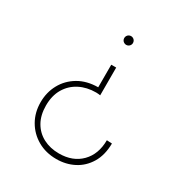

<svg xmlns="http://www.w3.org/2000/svg" viewBox="-195 -724 1082 1142"><g transform="rotate(30 346.0 -153.0)"><path d="M354.5 275Q282 275 225.5 242.5Q169 210 137 154.2Q105 98.5 105 28.5Q105 -40 135.8 -96Q166.5 -152 223.2 -185.5Q280 -219 357.5 -219.5V-374.5H391.5V-184Q383 -185 377 -185.8Q371 -186.5 362.5 -186.5Q299.5 -186.5 249.8 -161Q200 -135.5 171.2 -87.2Q142.5 -39 142.5 29.5Q142.5 95 169.2 142Q196 189 243.5 213.8Q291 238.5 351.5 238.5Q446 238.5 502.5 181.2Q559 124 559.5 27.5L595.5 29.5Q594.5 109.5 561.5 164.2Q528.5 219 474.2 247Q420 275 354.5 275ZM375 -521Q367 -521 360 -525Q353 -529 349 -535.8Q345 -542.5 345 -551Q345 -559 349 -566Q353 -573 360 -577Q367 -581 375 -581Q383 -581 390 -577Q397 -573 401 -566Q405 -559 405 -551Q405 -542.5 401 -535.8Q397 -529 390 -525Q383 -521 375 -521Z"/></g></svg>

Font: Spartan Thin ExtraLight
Style: Regular
Weight: 250
Version: Version 1.004